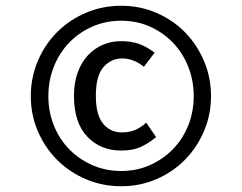

<svg xmlns="http://www.w3.org/2000/svg" viewBox="-20 -768 840 667"><path d="M404 -308Q430 -308 450.5 -317Q471 -326 488 -342L522 -292Q501 -273 472 -259Q443 -245 401 -245Q329 -245 283 -293.5Q237 -342 237 -435Q237 -481 250 -516.5Q263 -552 285.5 -576Q308 -600 337.5 -612.5Q367 -625 400 -625Q438 -625 464.5 -615Q491 -605 517 -585L480 -536Q444 -565 404 -565Q366 -565 339.5 -535Q313 -505 313 -435Q313 -369 338 -338.5Q363 -308 404 -308ZM401 -174Q455 -174 501 -194.5Q547 -215 581 -250Q615 -285 634 -332.5Q653 -380 653 -434Q653 -488 634 -536Q615 -584 581 -619.5Q547 -655 501 -675.5Q455 -696 401 -696Q347 -696 300.5 -675.5Q254 -655 220 -619.5Q186 -584 167 -536Q148 -488 148 -434Q148 -380 167 -332.5Q186 -285 220 -250Q254 -215 300.5 -194.5Q347 -174 401 -174ZM401 -121Q336 -121 278.5 -145.5Q221 -170 178.5 -212.5Q136 -255 111.5 -312Q87 -369 87 -434Q87 -499 111.5 -556.5Q136 -614 178.5 -656.5Q221 -699 278.5 -723.5Q336 -748 401 -748Q466 -748 523 -723.5Q580 -699 622 -656.5Q664 -614 688.5 -556.5Q713 -499 713 -434Q713 -369 688.5 -312Q664 -255 622 -212.5Q580 -170 523 -145.5Q466 -121 401 -121Z"/></svg>

Font: Yekcdsyqcyvpieeyorgstswgcgt
Style: Regular
Weight: 400
Italic angle: -8°
Designer: Carrois Corporate & Edenspiekermann
Foundry: Carrois Corporate GbR & Edenspiekermann AG
Version: Version 2.001